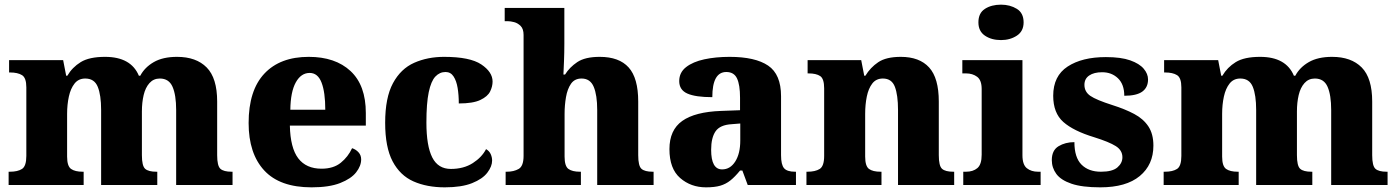

<svg xmlns="http://www.w3.org/2000/svg" viewBox="-20 -794 6000 824"><path d="M17 0V-57H22Q56 -57 74.5 -69Q93 -81 93 -125V-419Q93 -460 74.5 -471.5Q56 -483 23 -483H19V-536H251L264 -469H269Q290 -505 326.5 -527.5Q363 -550 431 -550Q542 -550 576 -469H582Q601 -505 640 -527.5Q679 -550 740 -550Q822 -550 867 -504.5Q912 -459 912 -358V-128Q912 -82 926 -69.5Q940 -57 974 -57H978V0H736V-322Q736 -386 720.5 -421.5Q705 -457 666 -457Q639 -457 621.5 -437.5Q604 -418 596.5 -386Q589 -354 589 -316V-128Q589 -82 603 -69.5Q617 -57 651 -57H655V0H414V-322Q414 -386 399.5 -421.5Q385 -457 346 -457Q317 -457 300 -435.5Q283 -414 275.5 -379.5Q268 -345 268 -305V-122Q268 -81 285 -69Q302 -57 335 -57H339V0Z M1317 10Q1181 10 1114 -62.5Q1047 -135 1047 -266Q1047 -406 1114.5 -478Q1182 -550 1305 -550Q1419 -550 1484.5 -489Q1550 -428 1550 -309V-255H1224Q1226 -159 1260 -114.5Q1294 -70 1360 -70Q1411 -70 1442.5 -95.5Q1474 -121 1491 -158Q1507 -153 1518.5 -140.5Q1530 -128 1530 -110Q1530 -82 1508.5 -54.5Q1487 -27 1440 -8.5Q1393 10 1317 10ZM1376 -323Q1376 -398 1360 -439.5Q1344 -481 1309 -481Q1272 -481 1249.5 -440.5Q1227 -400 1226 -323Z M1889 10Q1812 10 1754.5 -15.5Q1697 -41 1665 -101.5Q1633 -162 1633 -267Q1633 -375 1666.5 -437Q1700 -499 1757.5 -524.5Q1815 -550 1886 -550Q1997 -550 2045.5 -517.5Q2094 -485 2094 -444Q2094 -423 2083.5 -401.5Q2073 -380 2041.5 -365Q2010 -350 1949 -350Q1949 -386 1944 -416.5Q1939 -447 1926.5 -466Q1914 -485 1892 -485Q1867 -485 1848.5 -465.5Q1830 -446 1820 -398.5Q1810 -351 1810 -268Q1810 -168 1835 -118.5Q1860 -69 1915 -69Q1970 -69 2009 -94Q2048 -119 2066 -154Q2080 -146 2086 -132.5Q2092 -119 2092 -105Q2092 -80 2071.5 -53Q2051 -26 2006 -8Q1961 10 1889 10Z M2150 0V-57H2155Q2185 -57 2206 -69Q2227 -81 2227 -125V-644Q2227 -670 2214.5 -682.5Q2202 -695 2186.5 -699Q2171 -703 2160 -703H2146V-760H2402V-606Q2402 -568 2400.5 -531.5Q2399 -495 2398 -474H2405Q2424 -505 2457.5 -527.5Q2491 -550 2554 -550Q2637 -550 2678 -504.5Q2719 -459 2719 -358V-128Q2719 -82 2733 -69.5Q2747 -57 2781 -57H2785V0H2543V-322Q2543 -386 2528 -421.5Q2513 -457 2476 -457Q2446 -457 2430.5 -434.5Q2415 -412 2409 -377Q2403 -342 2403 -305V-122Q2403 -81 2419.5 -69Q2436 -57 2469 -57H2473V0Z M3010 10Q2945 10 2899 -30Q2853 -70 2853 -154Q2853 -236 2908 -275Q2963 -314 3075 -318L3156 -321V-375Q3156 -430 3143 -457.5Q3130 -485 3097 -485Q3037 -485 3037 -377Q2965 -377 2930 -392.5Q2895 -408 2895 -446Q2895 -483 2924.5 -506Q2954 -529 3003 -539.5Q3052 -550 3111 -550Q3221 -550 3276.5 -512.5Q3332 -475 3332 -381V-128Q3332 -87 3345 -72Q3358 -57 3392 -57H3396V0H3189L3166 -62H3156Q3134 -35 3114.5 -19.5Q3095 -4 3071 3Q3047 10 3010 10ZM3079 -67Q3114 -67 3135.5 -101Q3157 -135 3157 -191V-264L3120 -261Q3070 -258 3051 -230.5Q3032 -203 3032 -151Q3032 -67 3079 -67Z M3441 0V-57H3445Q3479 -57 3498 -69Q3517 -81 3517 -125V-415Q3517 -456 3500 -467.5Q3483 -479 3450 -479H3446V-536H3676L3689 -469H3694Q3715 -504 3749 -527Q3783 -550 3846 -550Q3926 -550 3967.5 -504.5Q4009 -459 4009 -358V-128Q4009 -82 4023 -69.5Q4037 -57 4071 -57H4075V0H3834V-322Q3834 -386 3820.5 -421.5Q3807 -457 3769 -457Q3740 -457 3723.5 -435.5Q3707 -414 3700 -379.5Q3693 -345 3693 -305V-122Q3693 -81 3709.5 -69Q3726 -57 3759 -57H3763V0Z M4276 -622Q4235 -622 4207 -641Q4179 -660 4179 -698Q4179 -738 4207 -756Q4235 -774 4276 -774Q4315 -774 4344 -756Q4373 -738 4373 -698Q4373 -660 4344 -641Q4315 -622 4276 -622ZM4114 0V-57H4126Q4156 -57 4174.5 -72.5Q4193 -88 4193 -130V-412Q4193 -450 4173.5 -464.5Q4154 -479 4126 -479H4110V-536H4368V-128Q4368 -87 4387 -72Q4406 -57 4435 -57H4446V0Z M4702 10Q4624 10 4578.5 -5.5Q4533 -21 4513.5 -47.5Q4494 -74 4494 -107Q4494 -149 4523 -166.5Q4552 -184 4591 -184Q4591 -118 4621.5 -87.5Q4652 -57 4705 -57Q4754 -57 4775.5 -75.5Q4797 -94 4797 -119Q4797 -149 4768.5 -167Q4740 -185 4676 -205Q4587 -232 4543.5 -270.5Q4500 -309 4500 -383Q4500 -468 4562 -508.5Q4624 -549 4726 -549Q4791 -549 4830.5 -535Q4870 -521 4888.5 -499Q4907 -477 4907 -453Q4907 -419 4882.5 -401Q4858 -383 4805 -383Q4805 -432 4778 -458Q4751 -484 4710 -484Q4675 -484 4654.5 -470Q4634 -456 4634 -430Q4634 -400 4659.5 -382.5Q4685 -365 4754 -343Q4808 -326 4847.5 -305Q4887 -284 4908.5 -251.5Q4930 -219 4930 -169Q4930 -87 4871.5 -38.5Q4813 10 4702 10Z M4974 0V-57H4979Q5013 -57 5031.5 -69Q5050 -81 5050 -125V-419Q5050 -460 5031.5 -471.5Q5013 -483 4980 -483H4976V-536H5208L5221 -469H5226Q5247 -505 5283.5 -527.5Q5320 -550 5388 -550Q5499 -550 5533 -469H5539Q5558 -505 5597 -527.5Q5636 -550 5697 -550Q5779 -550 5824 -504.5Q5869 -459 5869 -358V-128Q5869 -82 5883 -69.5Q5897 -57 5931 -57H5935V0H5693V-322Q5693 -386 5677.5 -421.5Q5662 -457 5623 -457Q5596 -457 5578.5 -437.5Q5561 -418 5553.5 -386Q5546 -354 5546 -316V-128Q5546 -82 5560 -69.5Q5574 -57 5608 -57H5612V0H5371V-322Q5371 -386 5356.5 -421.5Q5342 -457 5303 -457Q5274 -457 5257 -435.5Q5240 -414 5232.5 -379.5Q5225 -345 5225 -305V-122Q5225 -81 5242 -69Q5259 -57 5292 -57H5296V0Z"/></svg>

Font: Noto Serif Georgian ExtraBold
Style: Regular
Weight: 800
Designer: Monotype Design Team, Akaki Razmadze
Foundry: Google LLC
Version: Version 2.003; ttfautohint (v1.8.4.7-5d5b)